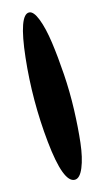

<svg xmlns="http://www.w3.org/2000/svg" viewBox="-115 -793 441 808"><g transform="rotate(-15 105.0 -389.0)"><path d="M102.1 -753.9Q121.1 -752.9 137 -711.9Q152.8 -670.9 161.9 -606.4Q170.9 -542 176 -464.4Q181.2 -386.7 178.5 -309.3Q175.8 -231.9 168.5 -168Q161.1 -104 144.5 -64Q127.9 -23.9 106 -23.9Q55.7 -23.9 36.9 -207.8Q18.1 -391.6 38.1 -574.2Q58.1 -756.8 102.1 -753.9Z"/></g></svg>

Font: Superheroes Libre
Style: Regular
Weight: 400
Version: Version 001.000